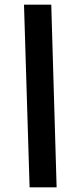

<svg xmlns="http://www.w3.org/2000/svg" viewBox="-20 -756 318 824"><path d="M107 48 83 -736H200L223 48Z"/></svg>

Font: Archivo ExtraCondensed Black
Style: Italic
Weight: 900
Width: 2
Italic angle: -10°
Designer: Hector Gatti
Foundry: Omnibus-Type
Version: Version 2.001